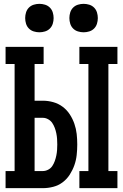

<svg xmlns="http://www.w3.org/2000/svg" viewBox="-20 -979 640 999"><path d="M393 0V-89H440V-646H393V-735H591V-646H544V-89H591V0ZM9 0V-89H56V-646H9V-735H207V-646H160V-455H203Q230 -455 257 -447.5Q284 -440 306 -423.5Q328 -407 343 -384Q358 -361 367 -335Q376 -309 379 -282Q382 -255 382 -227Q382 -200 379 -172.5Q376 -145 367 -119.5Q358 -94 343 -70.5Q328 -47 306 -30.5Q284 -14 257 -7Q230 0 203 0ZM203 -89Q217 -89 230.5 -96Q244 -103 252 -115Q260 -127 265 -141Q270 -155 273 -169.5Q276 -184 277 -198.5Q278 -213 278 -227Q278 -242 277 -256.5Q276 -271 273 -285.5Q270 -300 265 -313.5Q260 -327 252 -339Q244 -351 230.5 -358.5Q217 -366 203 -366H160V-89ZM415 -811Q400 -811 385.5 -815.5Q371 -820 360.5 -830.5Q350 -841 345.5 -855.5Q341 -870 341 -885Q341 -900 345.5 -914.5Q350 -929 360.5 -939.5Q371 -950 385.5 -954.5Q400 -959 415 -959Q430 -959 444.5 -954.5Q459 -950 469.5 -939.5Q480 -929 484.5 -914.5Q489 -900 489 -885Q489 -870 484.5 -855.5Q480 -841 469.5 -830.5Q459 -820 444.5 -815.5Q430 -811 415 -811ZM185 -811Q170 -811 155.5 -815.5Q141 -820 130.5 -830.5Q120 -841 115.5 -855.5Q111 -870 111 -885Q111 -900 115.5 -914.5Q120 -929 130.5 -939.5Q141 -950 155.5 -954.5Q170 -959 185 -959Q200 -959 214.5 -954.5Q229 -950 239.5 -939.5Q250 -929 254.5 -914.5Q259 -900 259 -885Q259 -870 254.5 -855.5Q250 -841 239.5 -830.5Q229 -820 214.5 -815.5Q200 -811 185 -811Z"/></svg>

Font: Iosevka HT Extended
Style: Bold
Weight: 700
Width: 7
Monospace: yes
Designer: Belleve Invis
Foundry: Belleve Invis
Version: Version 32.3.0; ttfautohint (v1.8.4)